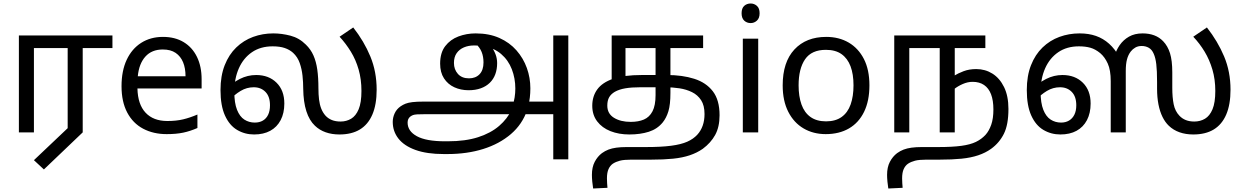

<svg xmlns="http://www.w3.org/2000/svg" viewBox="-20 -757 7120 1098"><path d="M231 212 174 159 367 -24V-482H174V0H88V-554H623V-482H453V0Z M912 -546Q981 -546 1030.5 -516Q1080 -486 1106.5 -431.5Q1133 -377 1133 -304V-251H766Q768 -160 812.5 -112.5Q857 -65 937 -65Q988 -65 1027.5 -74.5Q1067 -84 1109 -102V-25Q1068 -7 1028 1.5Q988 10 933 10Q857 10 798.5 -21Q740 -52 707.5 -113.5Q675 -175 675 -264Q675 -352 704.5 -415Q734 -478 787.5 -512Q841 -546 912 -546ZM911 -474Q848 -474 811.5 -433.5Q775 -393 768 -321H1041Q1041 -367 1027 -401Q1013 -435 984.5 -454.5Q956 -474 911 -474Z M1433 12Q1380 12 1336 -14Q1292 -40 1266.5 -96.5Q1241 -153 1241 -242Q1241 -323 1265 -384Q1289 -445 1331 -485.5Q1373 -526 1427.5 -546Q1482 -566 1543 -566Q1591 -566 1641 -553Q1691 -540 1729 -502Q1757 -475 1772.5 -440Q1788 -405 1794.5 -359Q1801 -313 1801 -252Q1801 -217 1804.5 -188Q1808 -159 1817 -136Q1826 -113 1842 -95Q1857 -79 1878 -70.5Q1899 -62 1928 -62Q1961 -62 1988 -78Q2015 -94 2031 -132Q2047 -170 2047 -237Q2047 -303 2031 -359Q2015 -415 1986.5 -461.5Q1958 -508 1922 -547L2000 -600Q2062 -521 2098 -434Q2134 -347 2134 -244Q2134 -159 2109.5 -102Q2085 -45 2038 -16.5Q1991 12 1921 12Q1878 12 1842.5 -0.5Q1807 -13 1781 -38Q1749 -68 1732 -121Q1715 -174 1714 -250Q1714 -286 1710 -324Q1706 -362 1694 -396.5Q1682 -431 1656 -455Q1636 -473 1608 -482.5Q1580 -492 1539 -492Q1470 -492 1421 -458.5Q1372 -425 1346 -366.5Q1320 -308 1320 -232Q1320 -168 1335.5 -129Q1351 -90 1377.5 -73Q1404 -56 1437 -56Q1464 -56 1483.5 -67.5Q1503 -79 1513.5 -101Q1524 -123 1524 -155Q1524 -205 1498 -231.5Q1472 -258 1431 -258Q1391 -258 1356 -237Q1321 -216 1292 -184L1277 -248Q1307 -283 1351.5 -305.5Q1396 -328 1445 -328Q1517 -328 1561.5 -284Q1606 -240 1606 -165Q1606 -110 1585 -70Q1564 -30 1525.5 -9Q1487 12 1433 12Z M2518 124Q2421 124 2356 100.5Q2291 77 2258.5 35.5Q2226 -6 2226 -60Q2226 -85 2237 -109Q2248 -133 2271 -149Q2284 -158 2299 -164Q2314 -170 2338.5 -173Q2363 -176 2403 -176H3150L3153 -104H2414Q2383 -104 2366.5 -103Q2350 -102 2342 -99Q2334 -96 2326 -90Q2311 -78 2311 -56Q2311 -7 2364 22Q2417 51 2524 51H2541Q2642 51 2714.5 27.5Q2787 4 2834.5 -37Q2882 -78 2906 -130L2910 -149Q2919 -174 2923 -199.5Q2927 -225 2927 -251Q2927 -309 2907 -361Q2887 -413 2845.5 -448.5Q2804 -484 2739 -494Q2726 -496 2714.5 -496.5Q2703 -497 2690 -497Q2659 -497 2633 -486Q2607 -475 2591.5 -453Q2576 -431 2576 -397Q2576 -360 2598.5 -334.5Q2621 -309 2662 -309Q2700 -309 2722.5 -332.5Q2745 -356 2745 -400Q2745 -433 2734.5 -459.5Q2724 -486 2698 -510L2755 -527Q2773 -512 2788.5 -492Q2804 -472 2813.5 -447.5Q2823 -423 2823 -396Q2823 -361 2812.5 -332.5Q2802 -304 2781 -283.5Q2760 -263 2729.5 -252Q2699 -241 2660 -241Q2615 -241 2578 -258Q2541 -275 2519 -309Q2497 -343 2497 -393Q2497 -455 2526 -493Q2555 -531 2601.5 -548.5Q2648 -566 2700 -566Q2777 -566 2835.5 -540Q2894 -514 2933.5 -469Q2973 -424 2993 -368Q3013 -312 3013 -252Q3013 -225 3010 -199.5Q3007 -174 3001 -150L2995 -128Q2967 -46 2901.5 10Q2836 66 2743.5 95Q2651 124 2539 124ZM3144 154V-554H3230V154Z M3579 12Q3519 12 3471 -7Q3423 -26 3395 -63Q3367 -100 3367 -152Q3367 -206 3395.5 -245.5Q3424 -285 3486 -306.5Q3548 -328 3650 -328H3795Q3882 -328 3950 -306.5Q4018 -285 4056.5 -235Q4095 -185 4095 -98Q4095 -31 4070 14.5Q4045 60 3999 94Q3966 117 3924.5 131Q3883 145 3829 150.5Q3775 156 3703 156H3590Q3548 156 3525 162Q3502 168 3485 179Q3469 190 3460 210Q3451 230 3451 263Q3451 278 3452 291.5Q3453 305 3454 317L3372 321Q3369 303 3367 281.5Q3365 260 3365 243Q3365 199 3381 168.5Q3397 138 3422 119Q3440 106 3459.5 98.5Q3479 91 3504.5 87.5Q3530 84 3563 84H3672Q3761 84 3818 76.5Q3875 69 3910 53.5Q3945 38 3968 13Q3988 -9 3998.5 -38.5Q4009 -68 4009 -105Q4009 -154 3989.5 -184Q3970 -214 3937.5 -230Q3905 -246 3865.5 -252Q3826 -258 3785 -258H3643Q3592 -258 3556.5 -252Q3521 -246 3496 -232Q3474 -219 3463.5 -200.5Q3453 -182 3453 -153Q3453 -107 3491 -83.5Q3529 -60 3587 -60Q3631 -60 3662.5 -73.5Q3694 -87 3711.5 -120.5Q3729 -154 3729 -213V-482H3557V-302L3478 -286V-554H4001V-482H3814V-226Q3814 -159 3802.5 -121Q3791 -83 3770 -57Q3739 -19 3690.5 -3.5Q3642 12 3579 12Z M4316 -536V0H4228V-536ZM4273 -737Q4293 -737 4308.5 -723.5Q4324 -710 4324 -681Q4324 -653 4308.5 -639Q4293 -625 4273 -625Q4251 -625 4236 -639Q4221 -653 4221 -681Q4221 -710 4236 -723.5Q4251 -737 4273 -737Z M4952 -269Q4952 -180 4921.5 -117.5Q4891 -55 4835 -22.5Q4779 10 4702 10Q4631 10 4575.5 -22.5Q4520 -55 4488 -117.5Q4456 -180 4456 -269Q4456 -402 4523 -474Q4590 -546 4705 -546Q4778 -546 4833.5 -513.5Q4889 -481 4920.5 -419.5Q4952 -358 4952 -269ZM4547 -269Q4547 -206 4563.5 -159.5Q4580 -113 4615 -88Q4650 -63 4704 -63Q4758 -63 4793 -88Q4828 -113 4844.5 -159.5Q4861 -206 4861 -269Q4861 -333 4844 -378Q4827 -423 4792.5 -447.5Q4758 -472 4703 -472Q4621 -472 4584 -418Q4547 -364 4547 -269Z M5563 -362Q5614 -362 5655.5 -336Q5697 -310 5722 -259Q5747 -208 5747 -134Q5747 -44 5721 8Q5695 60 5648 94Q5616 117 5574.5 131Q5533 145 5479 150.5Q5425 156 5353 156H5278Q5236 156 5213 162Q5190 168 5173 179Q5157 190 5148 210Q5139 230 5139 263Q5139 278 5140 291.5Q5141 305 5142 317L5060 321Q5057 303 5055 281.5Q5053 260 5053 243Q5053 199 5069 168.5Q5085 138 5110 119Q5128 106 5147.5 98.5Q5167 91 5192.5 87.5Q5218 84 5251 84H5344Q5426 84 5477.5 77Q5529 70 5561 54.5Q5593 39 5616 14Q5636 -8 5648.5 -43.5Q5661 -79 5661 -131Q5661 -183 5647.5 -218Q5634 -253 5607.5 -271Q5581 -289 5542 -289Q5514 -289 5485.5 -276.5Q5457 -264 5436 -247L5433 -322Q5459 -338 5491 -350Q5523 -362 5563 -362ZM5094 0V-554H5615V-482H5440V0H5354V-482H5180V0Z M6044 12Q5991 12 5947 -14Q5903 -40 5877.5 -96.5Q5852 -153 5852 -242Q5852 -323 5876 -384Q5900 -445 5942 -485.5Q5984 -526 6038.5 -546Q6093 -566 6154 -566Q6206 -566 6247.5 -551.5Q6289 -537 6322.5 -507Q6356 -477 6382 -430L6353 -433Q6362 -468 6383 -498.5Q6404 -529 6436.5 -547.5Q6469 -566 6514 -566Q6551 -566 6580.5 -555Q6610 -544 6632 -521Q6658 -494 6671 -452.5Q6684 -411 6684 -343V-255Q6684 -200 6692 -160.5Q6700 -121 6725 -95Q6740 -79 6761 -70.5Q6782 -62 6810 -62Q6844 -62 6871 -78Q6898 -94 6914 -132Q6930 -170 6930 -237Q6930 -303 6913.5 -359Q6897 -415 6869 -461.5Q6841 -508 6804 -547L6882 -600Q6944 -521 6980.5 -434Q7017 -347 7017 -244Q7017 -159 6992.5 -102Q6968 -45 6921 -16.5Q6874 12 6804 12Q6761 12 6725.5 -0.5Q6690 -13 6664 -38Q6643 -58 6628 -88.5Q6613 -119 6605 -159.5Q6597 -200 6597 -250V-288Q6597 -353 6592.5 -390Q6588 -427 6578 -449Q6568 -473 6550 -483.5Q6532 -494 6509 -494Q6488 -494 6472.5 -485Q6457 -476 6447 -463Q6432 -444 6425 -417.5Q6418 -391 6418 -351V0H6332V-293Q6332 -356 6315 -393.5Q6298 -431 6272 -453Q6244 -476 6215.5 -484Q6187 -492 6150 -492Q6081 -492 6032 -458.5Q5983 -425 5957 -366.5Q5931 -308 5931 -232Q5931 -168 5946.5 -129Q5962 -90 5988.5 -73Q6015 -56 6048 -56Q6074 -56 6093.5 -67.5Q6113 -79 6124 -101Q6135 -123 6135 -155Q6135 -205 6109 -231.5Q6083 -258 6042 -258Q6002 -258 5967 -237Q5932 -216 5903 -184L5888 -248Q5918 -283 5962.5 -305.5Q6007 -328 6056 -328Q6128 -328 6172.5 -284Q6217 -240 6217 -165Q6217 -110 6196 -70Q6175 -30 6136.5 -9Q6098 12 6044 12Z"/></svg>

Font: ltamil05
Style: Book
Weight: 400
Designer: Jelle Bosma - Monotype Design Team
Foundry: Monotype Imaging Inc.
Version: Version 2.003